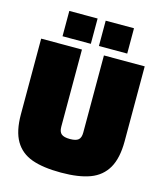

<svg xmlns="http://www.w3.org/2000/svg" viewBox="-126 -950 893 1055"><g transform="rotate(15 320.5 -422.0)"><path d="M26 -240V-670H258V-231Q258 -202 272.5 -190Q287 -178 321 -178Q355 -178 369 -190Q383 -202 383 -231V-670H615V-244Q615 -148 582.5 -91.5Q550 -35 486 -11Q422 13 321 13Q219 13 155 -10Q91 -33 58.5 -88.5Q26 -144 26 -240ZM136 -857H297V-713H136ZM343 -857H504V-713H343Z"/></g></svg>

Font: Cairo Black
Style: Regular
Weight: 900
Designer: Mohamed Gaber, Accademia di Belle Arti di Urbino and others
Foundry: Kief Type Foundry, Accademia di Belle Arti di Urbino and others
Version: Version 3.011